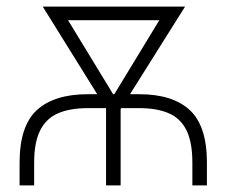

<svg xmlns="http://www.w3.org/2000/svg" viewBox="-20 -559 683 579"><path d="M39.1 0V-68.8Q39.1 -179.2 91.3 -227.1Q143.6 -274.9 244.6 -274.9H399.9Q500.5 -274.9 552.2 -227.1Q604 -179.2 604 -68.8V0H560.1V-68.8Q560.1 -129.9 542.5 -165.8Q524.9 -201.7 489.3 -217.3Q453.6 -232.9 399.9 -232.9H244.6Q190.9 -232.9 155 -217.3Q119.1 -201.7 101.1 -165.8Q83 -129.9 83 -68.8V0ZM299.8 0V-270H343.8V0ZM300.3 -231.4 108.9 -539.1H160.2L338.4 -246.6L326.7 -231.4ZM319.3 -231.4 308.1 -247.6 485.4 -539.1H538.1L344.7 -231.4ZM147.5 -498V-539.1H502.4V-498Z"/></svg>

Font: Inter 18pt ExtraLight
Style: Regular
Weight: 250
Designer: Rasmus Andersson
Foundry: rsms
Version: Version 4.001;git-66647c0bb